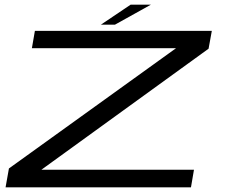

<svg xmlns="http://www.w3.org/2000/svg" viewBox="-20 -808 987 828"><path d="M4 0 18.5 -81.5 739 -600H117.5L130.5 -675H893.5L879.5 -598L158.5 -76H816.5L803.5 0ZM415 -701.5 543.5 -788H631L475.5 -701.5Z"/></svg>

Font: Anybody UltraExpanded Regular
Style: Italic
Weight: 400
Width: 9
Italic angle: -10°
Designer: Tyler Finck
Foundry: Etcetera Type Company
Version: Version 1.010; ttfautohint (v1.8.3) -l 8 -r 50 -G 200 -x 14 